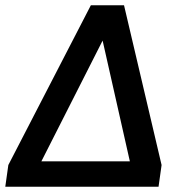

<svg xmlns="http://www.w3.org/2000/svg" viewBox="-28 -706 689 726"><path d="M-8 0 3.5 -82 315.5 -686H441L583 -82L571.5 0ZM128.5 -96H463L360 -552.5Z"/></svg>

Font: Chivo Medium
Style: Italic
Weight: 500
Italic angle: -8.05°
Designer: Hector Gatti
Foundry: Omnibus-Type
Version: Version 2.002